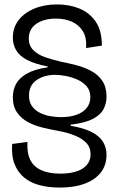

<svg xmlns="http://www.w3.org/2000/svg" viewBox="-20 -694 529 867"><path d="M250 153Q201 153 160 142.5Q119 132 90 108.5Q61 85 46 47.5Q31 10 35 -44L104 -53Q101 -3 117 28.5Q133 60 167.5 75Q202 90 251 90Q319 90 354 66.5Q389 43 389 3Q389 -29 369 -49.5Q349 -70 315.5 -83Q282 -96 243 -103Q210 -109 174 -117.5Q138 -126 107.5 -142Q77 -158 57.5 -185.5Q38 -213 38 -255Q38 -288 52.5 -315Q67 -342 101 -361.5Q135 -381 195 -390V-394Q138 -405 103 -423Q68 -441 53 -467Q38 -493 38 -524Q38 -569 63.5 -602.5Q89 -636 134.5 -655Q180 -674 238 -674Q293 -674 338.5 -655.5Q384 -637 412 -596.5Q440 -556 440 -488L369 -477Q372 -525 353.5 -554Q335 -583 303.5 -596.5Q272 -610 233 -610Q178 -610 144 -586.5Q110 -563 110 -520Q110 -488 130.5 -467.5Q151 -447 184.5 -435.5Q218 -424 257 -415Q293 -408 328.5 -398.5Q364 -389 394.5 -372Q425 -355 443 -327.5Q461 -300 461 -257Q461 -228 448 -202Q435 -176 400 -157.5Q365 -139 299 -131V-126Q359 -116 394.5 -97.5Q430 -79 445.5 -53Q461 -27 461 5Q461 51 436 84Q411 117 363.5 135Q316 153 250 153ZM255 -165Q295 -165 325 -175.5Q355 -186 371.5 -206.5Q388 -227 388 -255Q388 -285 371.5 -304Q355 -323 329.5 -334.5Q304 -346 276.5 -351Q249 -356 229 -356Q180 -356 145.5 -332.5Q111 -309 111 -263Q111 -233 124.5 -214.5Q138 -196 159.5 -185Q181 -174 206.5 -169.5Q232 -165 255 -165Z"/></svg>

Font: Bricolage Grotesque 48pt Condensed ExtraBold Light
Style: Regular
Weight: 300
Version: Version 1.000;gftools[0.9.30]